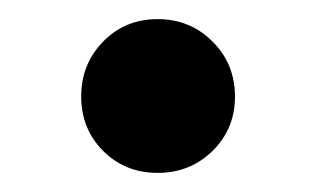

<svg xmlns="http://www.w3.org/2000/svg" viewBox="-20 -670 333 201"><path d="M65 -569Q65 -603 88 -626.5Q111 -650 145 -650Q179 -650 202.5 -626.5Q226 -603 226 -569Q226 -535 202.5 -512Q179 -489 145 -489Q111 -489 88 -512Q65 -535 65 -569Z"/></svg>

Font: Baloo
Style: Regular
Weight: 400
Designer: Sarang Kulkarni and Ek Type
Foundry: Ek Type
Version: Version 1.443;PS 1.000;hotconv 16.6.51;makeotf.lib2.5.65220;